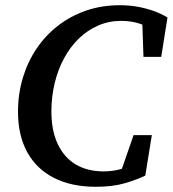

<svg xmlns="http://www.w3.org/2000/svg" viewBox="-20 -700 662 736"><path d="M347 16Q254 16 187 -18Q120 -52 84.5 -116.5Q49 -181 49 -272Q49 -340 67.5 -401.5Q86 -463 120.5 -514Q155 -565 203 -602Q251 -639 310.5 -659.5Q370 -680 439 -680Q478 -680 511.5 -673.5Q545 -667 573 -656.5Q601 -646 622 -633L598 -482H530L525 -627L574 -579Q549 -598 516.5 -609Q484 -620 444 -620Q397 -620 356 -602Q315 -584 282 -552Q249 -520 225.5 -476.5Q202 -433 189.5 -381Q177 -329 177 -273Q177 -199 201.5 -147.5Q226 -96 270.5 -69.5Q315 -43 377 -43Q411 -43 442 -51.5Q473 -60 503 -75L439 -29L492 -182H562L537 -27Q504 -11 458 2.5Q412 16 347 16Z"/></svg>

Font: Source Serif 4 SemiBold
Style: Italic
Weight: 600
Italic angle: -12°
Designer: Frank Grießhammer
Foundry: Adobe Systems Incorporated
Version: Version 4.004;hotconv 1.0.116;makeotfexe 2.5.65601